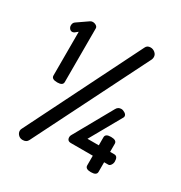

<svg xmlns="http://www.w3.org/2000/svg" viewBox="-186 -904 1012 1072"><g transform="rotate(30 320.5 -367.5)"><path d="M27 -654Q27 -672 40 -680L108 -727Q115 -732 124 -732Q136 -732 146 -725.5Q156 -719 156 -709V-363Q156 -340 120 -340Q83 -340 83 -363V-645L64 -630Q57 -626 51 -626Q41 -626 34 -634.5Q27 -643 27 -654ZM74 -2Q74 -10 78 -17L445 -752Q453 -770 475 -770Q491 -770 504 -759Q517 -748 517 -732Q517 -724 514 -716L147 16Q138 35 113 35Q96 35 85 23.5Q74 12 74 -2ZM331 -110Q331 -117 335 -124L474 -372Q484 -391 505 -391Q516 -391 528.5 -383Q541 -375 541 -364Q541 -358 538 -354L424 -152H497V-204Q497 -227 533 -227Q570 -227 570 -204V-152H597Q620 -152 620 -118Q620 -106 613 -95.5Q606 -85 597 -85H570V-23Q570 0 533 0Q497 0 497 -23V-85H356Q331 -85 331 -110Z"/></g></svg>

Font: TerminalDosisSemiBold
Style: Bold
Weight: 600
Designer: EdgarTolentino, PabloImpallari, IginoMarini
Foundry: EdgarTolentino, PabloImpallari, IginoMarini
Version: Version 1.006